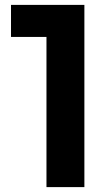

<svg xmlns="http://www.w3.org/2000/svg" viewBox="-20 -765 453 785"><path d="M170 -614H25V-745H325V0H170Z"/></svg>

Font: Eudoxus Sans ExtraBold
Style: Regular
Weight: 800
Designer: Stijn de Vries
Foundry: tokotype
Version: Version 2.005